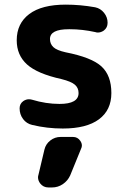

<svg xmlns="http://www.w3.org/2000/svg" viewBox="-20 -577 559 846"><path d="M175.8 82Q181.6 57.6 201.7 42Q221.7 26.4 247.1 26.4H301.8Q322.3 26.4 334 43.9Q340.8 53.7 340.8 64.5Q340.8 71.3 336.9 79.1L289.1 196.3Q278.3 219.7 256.8 234.4Q235.4 249 209 249H193.4Q170.9 249 157.2 231.4Q147.5 218.8 147.5 204.1Q147.5 199.2 149.4 193.4ZM200.2 -405.3Q200.2 -383.8 214.8 -369.6Q229.5 -355.5 268.6 -346.7Q383.8 -324.2 427.2 -284.2Q470.7 -244.1 470.7 -167Q470.7 -91.8 416 -51.3Q361.3 -10.7 256.8 -10.7Q187.5 -10.7 122.1 -26.4Q96.7 -32.2 81.5 -52.7Q66.4 -73.2 66.4 -99.6Q66.4 -120.1 83 -131.8Q94.7 -139.6 107.4 -139.6Q114.3 -139.6 121.1 -137.7Q182.6 -119.1 242.2 -119.1Q326.2 -119.1 326.2 -167Q326.2 -189.5 310.1 -203.6Q293.9 -217.8 251 -228.5Q144.5 -252 99.1 -293Q53.7 -334 53.7 -399.4Q53.7 -473.6 108.9 -515.1Q164.1 -556.6 269.5 -556.6Q334 -556.6 399.4 -544.9Q422.9 -540 438.5 -520.5Q454.1 -501 454.1 -476.6Q454.1 -455.1 437.5 -442.4Q424.8 -433.6 411.1 -433.6Q405.3 -433.6 400.4 -435.5Q342.8 -448.2 288.1 -448.2Q286.1 -448.2 283.2 -448.2Q200.2 -448.2 200.2 -405.3Z"/></svg>

Font: Gen Jyuu Gothic P Bold
Style: Bold
Weight: 700
Designer: [Source Han Sans]
Ryoko NISHIZUKA  (kana & ideographs); Paul D. Hunt (Latin, Greek & Cyrillic); Wenlong ZHANG  (bopomofo
Version: Version 1.002.20150607